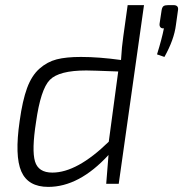

<svg xmlns="http://www.w3.org/2000/svg" viewBox="-20 -720 718 752"><path d="M640 -700H659Q681 -700 677 -679L669 -622Q662 -565 624 -497L595 -507Q614 -568 622 -609Q613 -608 608.5 -613Q604 -618 605 -627L613 -680Q615 -692 620.5 -696Q626 -700 640 -700ZM480 -700H544L445 0H396L405 -113Q290 12 169 12Q90 12 63.5 -48.5Q37 -109 57 -246Q68 -326 86 -375Q104 -424 134.5 -451Q165 -478 202 -487.5Q239 -497 297 -497Q367 -497 454 -485Q457 -538 463 -578ZM406 -165 443 -440Q339 -444 318 -444Q211 -444 175 -407Q139 -370 121 -241Q104 -132 117 -88Q130 -44 185 -44Q282 -44 406 -165Z"/></svg>

Font: Exo 2.0 Light
Style: Italic
Weight: 300
Italic angle: -8°
Designer: Natanael Gama
Version: Version 1.001;PS 001.001;hotconv 1.0.70;makeotf.lib2.5.58329